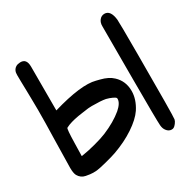

<svg xmlns="http://www.w3.org/2000/svg" viewBox="-172 -995 1131 1132"><g transform="rotate(-30 393.5 -429.0)"><path d="M439 -507 463 -501Q516 -488 545 -460Q591 -417 591 -350Q591 -293 554 -236Q525 -193 462.5 -151.5Q400 -110 321 -82Q296 -73 247 -60.5Q198 -48 179 -46Q173 -45 154.5 -45Q136 -45 105.5 -51Q75 -57 59 -85Q50 -102 50 -138Q50 -157 54 -341Q57 -443 57 -526Q57 -542 56.5 -569.5Q56 -597 56 -608Q56 -633 55 -661Q54 -689 53.5 -725.5Q53 -762 53 -768Q52 -802 77 -817Q87 -823 105 -824Q149 -826 149 -770V-655Q149 -597 149 -472Q350 -531 439 -507ZM144 -164 158 -166Q192 -171 243 -184.5Q294 -198 325 -211Q404 -244 457 -288Q496 -322 496 -351Q496 -354 495 -356Q493 -362 474.5 -370.5Q456 -379 436 -384Q406 -390 343 -390Q326 -390 321 -389Q319 -389 312 -388Q305 -387 294.5 -385.5Q284 -384 276 -383Q213 -375 174 -360Q161 -354 154.5 -351Q148 -348 146 -250ZM632 -764Q631 -790 644.5 -807Q658 -824 679 -824Q720 -824 728 -756Q730 -743 730 -515Q730 -102 726 -78Q724 -67 714 -54Q704 -41 696 -37Q690 -34 682 -34Q662 -34 648 -53Q637 -67 635 -90Q632 -126 632 -410Z"/></g></svg>

Font: Chanighter Handwriting Cyr
Style: Regular
Weight: 400
Designer: Sin Chanighter
Version: Version 001.001